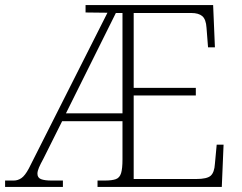

<svg xmlns="http://www.w3.org/2000/svg" viewBox="-23 -734 949 754"><path d="M-3 0V-25H31Q47 -25 61 -34.5Q75 -44 90 -72L399 -684L313 -685V-714H814L821 -548H794L788 -625Q786 -658 771.5 -670.5Q757 -683 728 -683H502V-389H746V-359H502V-31H747Q790 -31 804.5 -44Q819 -57 821 -91L828 -166H855L848 0H360V-25H388Q417 -25 432 -30.5Q447 -36 452.5 -54Q458 -72 458 -108V-258H221L147 -110Q136 -90 130 -76Q124 -62 124 -52Q124 -36 138 -30.5Q152 -25 180 -25H224V0ZM236 -289H458V-683H432Z"/></svg>

Font: Noto Rashi Hebrew ExtraLight
Style: Regular
Weight: 250
Version: Version 1.006